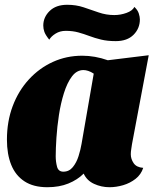

<svg xmlns="http://www.w3.org/2000/svg" viewBox="-20 -763 657 803"><path d="M178 20Q120 20 82.5 -4.5Q45 -29 27 -73.5Q9 -118 9 -179Q9 -255 33 -319Q57 -383 100.5 -430.5Q144 -478 201 -504Q258 -530 324 -530Q377 -530 431 -511L602 -532L532 -160Q531 -152 529 -140Q527 -128 527 -118Q527 -98 539 -80.5Q551 -63 579 -61Q570 -33 547 -15Q524 3 495 11.5Q466 20 438 20Q404 20 373.5 6Q343 -8 330 -37Q304 -11 266 4.5Q228 20 178 20ZM245 -45Q269 -45 284.5 -64Q300 -83 308.5 -110Q317 -137 321 -161L372 -455Q360 -463 349 -466.5Q338 -470 329 -470Q301 -470 281 -443.5Q261 -417 247.5 -374Q234 -331 226.5 -282Q219 -233 216 -187Q213 -141 213 -109Q213 -87 218.5 -66Q224 -45 245 -45ZM464 -591Q429 -591 402.5 -597.5Q376 -604 353.5 -612.5Q331 -621 307.5 -627.5Q284 -634 255 -634Q231 -634 212.5 -622.5Q194 -611 186 -597Q170 -617 165.5 -630Q161 -643 161 -656Q161 -691 187.5 -717Q214 -743 261 -743Q298 -743 329.5 -732.5Q361 -722 392.5 -711Q424 -700 458 -700Q484 -700 509 -709Q534 -718 542 -734Q556 -721 560.5 -706.5Q565 -692 565 -682Q565 -644 538.5 -617.5Q512 -591 464 -591Z"/></svg>

Font: Sansita Swashed Light Black
Style: Regular
Weight: 900
Version: Version 1.003